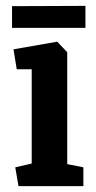

<svg xmlns="http://www.w3.org/2000/svg" viewBox="-20 -634 328 654"><path d="M43 0 32 -64 88 -77V-398H37L26 -466L175 -492L209 -456V-75L264 -64V0ZM21 -539V-613L271 -614V-539Z"/></svg>

Font: Kreon Light
Style: Bold
Weight: 700
Version: Version 2.002